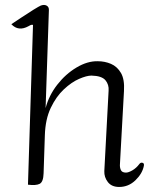

<svg xmlns="http://www.w3.org/2000/svg" viewBox="-20 -734 615 762"><path d="M91 -1 111 -635Q109 -636 105 -635.5Q101 -635 93 -630Q53 -608 25 -638Q42 -649 66.5 -665.5Q91 -682 113 -695.5Q135 -709 142 -712Q156 -717 165.5 -711.5Q175 -706 174 -693L161 -305Q174 -355 207 -397.5Q240 -440 283.5 -466Q327 -492 368 -491Q396 -491 420.5 -480.5Q445 -470 460 -444.5Q475 -419 472 -372L456 -82Q455 -70 459.5 -59.5Q464 -49 480 -49Q490 -49 505.5 -58Q521 -67 533 -83Q538 -90 545.5 -88Q553 -86 551 -76Q545 -45 517.5 -18.5Q490 8 453 8Q423 8 408 -11.5Q393 -31 394 -55L411 -374Q413 -398 398.5 -415.5Q384 -433 343 -434Q324 -434 294 -421Q264 -408 233.5 -379.5Q203 -351 181.5 -306Q160 -261 158 -197L153 -46Q152 -12 137.5 -4.5Q123 3 91 -1Z"/></svg>

Font: Diphylleia
Style: Regular
Weight: 400
Designer: Minha Hyung
Foundry: JAMO
Version: Version 1.000; ttfautohint (v1.8.4.7-5d5b);gftools[0.9.28]